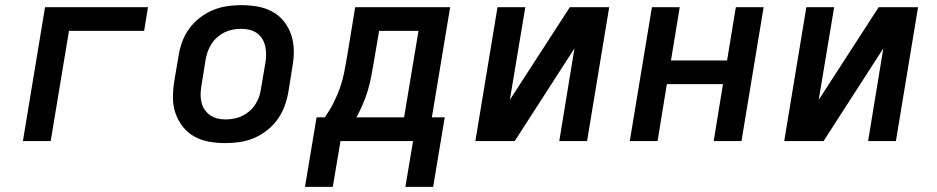

<svg xmlns="http://www.w3.org/2000/svg" viewBox="-20 -548 3640 746"><path d="M69 0 155 -520H555L540 -428H248L177 0Z M855 8Q823 8 792 2.5Q761 -3 735 -17.5Q709 -32 690.5 -55.5Q672 -79 662 -107.5Q652 -136 652 -168Q652 -200 657 -232L674 -332Q678 -359 688 -386Q698 -413 715.5 -437Q733 -461 757 -479.5Q781 -498 808 -509Q835 -520 862.5 -524Q890 -528 918 -528Q950 -528 981 -522.5Q1012 -517 1038.5 -502.5Q1065 -488 1083.5 -464.5Q1102 -441 1111.5 -412.5Q1121 -384 1121.5 -352Q1122 -320 1116 -288L1100 -188Q1095 -161 1085 -134Q1075 -107 1057.5 -83Q1040 -59 1016 -40.5Q992 -22 965.5 -11Q939 0 911 4Q883 8 855 8ZM856 -84Q872 -84 888.5 -87Q905 -90 920 -97Q935 -104 948.5 -115.5Q962 -127 971.5 -141.5Q981 -156 986.5 -171.5Q992 -187 994 -203L1011 -303Q1014 -320 1014 -336.5Q1014 -353 1010.5 -368.5Q1007 -384 999 -397Q991 -410 978.5 -419Q966 -428 950.5 -432Q935 -436 918 -436Q902 -436 885.5 -433Q869 -430 854 -423Q839 -416 825.5 -404.5Q812 -393 802.5 -378.5Q793 -364 787.5 -348.5Q782 -333 779 -317L763 -217Q760 -200 759.5 -183.5Q759 -167 762.5 -151.5Q766 -136 774.5 -123Q783 -110 795.5 -101Q808 -92 823.5 -88Q839 -84 856 -84Z M1165 178 1210 -92H1242Q1261 -119 1275.5 -147.5Q1290 -176 1300.5 -205.5Q1311 -235 1317 -265Q1323 -295 1328 -325L1360 -520H1729L1658 -92H1708L1663 178H1555L1585 0H1303L1273 178ZM1550 -92 1606 -428H1453L1433 -310Q1428 -282 1423 -254.5Q1418 -227 1410 -199.5Q1402 -172 1390.5 -145Q1379 -118 1365 -92Z M1827 0 1913 -520H2021L1961 -160L2194 -520H2347L2261 0H2153L2212 -360L1980 0Z M2427 0 2513 -520H2621L2587 -313H2805L2839 -520H2947L2861 0H2753L2789 -221H2571L2535 0Z M3027 0 3113 -520H3221L3161 -160L3394 -520H3547L3461 0H3353L3412 -360L3180 0Z"/></svg>

Font: Iosevka Aile Semibold Oblique
Style: Regular
Weight: 600
Italic angle: -9°
Designer: Belleve Invis
Foundry: Belleve Invis
Version: Version 31.1.0; ttfautohint (v1.8.4)